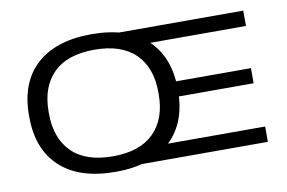

<svg xmlns="http://www.w3.org/2000/svg" viewBox="-72 -779 1373 919"><g transform="rotate(-10 614.5 -319.5)"><path d="M421 15Q246.5 15 152.8 -71.2Q59 -157.5 59 -315.5V-324Q59 -482 152.8 -568Q246.5 -654 421 -654Q595 -654 688.5 -566.8Q782 -479.5 782 -324V-315.5Q782 -160 688.5 -72.5Q595 15 421 15ZM421 -60.5Q552.5 -60.5 620.2 -127.8Q688 -195 688 -315V-324.5Q688 -444.5 620.2 -511.5Q552.5 -578.5 421 -578.5Q289.5 -578.5 222 -511.5Q154.5 -444.5 154.5 -324.5V-315Q154.5 -195 222 -127.8Q289.5 -60.5 421 -60.5ZM533.5 0V-74.5H1163V0ZM737 -288V-361.5H1144.5V-288ZM542 -564.5V-639H1156V-564.5Z"/></g></svg>

Font: Anek Gujarati Expanded
Style: Regular
Weight: 400
Width: 7
Designer: Mrunmayee Ghaisas (Gujarati), Yesha Goshar (Latin)
Foundry: Ek Type
Version: Version 1.003